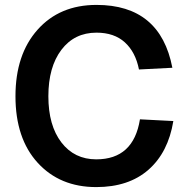

<svg xmlns="http://www.w3.org/2000/svg" viewBox="-20 -746 764 782"><path d="M372 16Q224 16 133.5 -83Q43 -182 43 -354Q43 -524 133 -625Q223 -726 373 -726Q633 -726 682 -470L546 -463Q532 -534 488.5 -573.5Q445 -613 373 -613Q283 -613 230 -543Q177 -473 177 -354Q177 -235 230 -166Q283 -97 372 -97Q524 -97 550 -260L686 -253Q665 -125 584.5 -54.5Q504 16 372 16Z"/></svg>

Font: Txt Sans SemiBold
Style: Regular
Weight: 600
Designer: Open Source
Foundry: XRLN
Version: Version 1.0